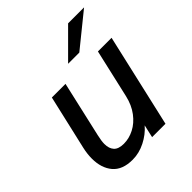

<svg xmlns="http://www.w3.org/2000/svg" viewBox="-194 -813 947 947"><g transform="rotate(-45 279.0 -339.5)"><path d="M46.4 -135.3Q46.4 -168 54.7 -204.1L120.1 -487.8H215.3L148.9 -196.8Q141.1 -163.1 141.1 -142.6Q141.1 -110.8 157.2 -93Q173.3 -75.2 210.4 -75.2Q247.1 -75.2 282.2 -93.3Q317.4 -111.3 344.5 -147.2Q371.6 -183.1 383.3 -233.9L441.4 -487.8H536.6L424.8 0H331.5L346.7 -66.9Q317.4 -32.7 273.9 -10.7Q230.5 11.2 185.1 11.2Q114.3 11.2 80.3 -29.1Q46.4 -69.3 46.4 -135.3ZM294.4 -548.8 435.5 -689.9H546.9L372.6 -548.8Z"/></g></svg>

Font: Acari Sans Medium
Style: Italic
Weight: 500
Italic angle: -13°
Designer: Alfredo Marco Pradil and Stefan Peev
Foundry: Hanken Design Co.
Version: Version 1.045